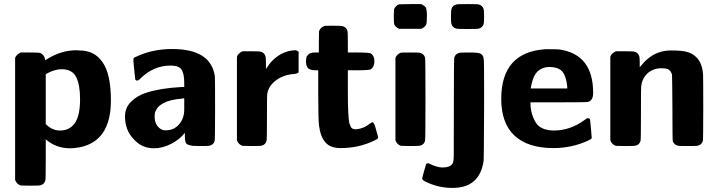

<svg xmlns="http://www.w3.org/2000/svg" viewBox="-20 -715 3516 940"><path d="M323 11Q254 11 204 -33V65Q204 163 202 169Q196 188 178 192Q173 194 126 194L81 193Q62 187 54 166V-431Q59 -447 81 -458H125Q170 -458 175 -456Q196 -450 202 -420L211 -426Q280 -469 354 -469Q356 -469 361 -468.5Q366 -468 369 -468Q442 -468 481 -412Q523 -354 523 -223Q523 -25 371 6Q343 11 323 11ZM282 -376Q245 -376 204 -352V-107L210 -102Q238 -76 274 -76Q323 -76 349 -116Q372 -153 372 -230Q372 -299 353 -337.5Q334 -376 282 -376Z M882 -309Q882 -355 868.5 -374.5Q855 -394 816 -394Q732 -394 669 -332Q658 -321 655 -321Q645 -319 642 -327Q633 -410 633 -420Q633 -423 633.5 -425.5Q634 -428 634 -429Q634 -430 635.5 -431.5Q637 -433 638 -433.5Q639 -434 641.5 -435Q644 -436 646 -437Q725 -475 823 -475Q1013 -475 1032 -341Q1033 -332 1033 -181Q1033 -31 1031 -25Q1026 -7 1007 -2Q1003 0 959 0Q934 0 924 -1Q914 -2 902.5 -6Q891 -10 888 -20Q885 -30 885 -48V-65Q861 -33 818.5 -11Q776 11 733 11Q676 11 637 -31Q592 -76 592 -145Q592 -188 622 -217.5Q652 -247 696 -261Q763 -283 868 -289H882ZM792 -77Q832 -77 857 -106.5Q882 -136 882 -178V-201V-234L869 -232Q758 -223 739 -164Q737 -156 737 -146Q737 -98 773 -80Q779 -77 792 -77Z M1140 -437Q1145 -453 1167 -464H1208Q1251 -464 1256 -462Q1274 -458 1280 -439Q1282 -434 1282 -405V-377L1289 -387Q1308 -418 1340 -440.5Q1372 -463 1410 -468Q1411 -468 1417 -468.5Q1423 -469 1426 -469Q1432 -469 1442 -462V-360Q1433 -354 1423 -353Q1369 -350 1331 -321.5Q1293 -293 1288 -252Q1287 -247 1287 -138Q1287 -31 1285 -25Q1279 -6 1261 -2Q1256 0 1211 0L1167 -1Q1148 -7 1140 -28Z M1524 -371Q1498 -371 1488 -381.5Q1478 -392 1478 -417Q1479 -432 1481 -437Q1488 -449 1500 -455Q1507 -458 1523 -458H1541V-510L1542 -562Q1548 -580 1568 -588Q1570 -589 1612 -589Q1652 -589 1657 -587Q1676 -582 1681 -564Q1683 -558 1683 -508V-458H1732Q1788 -458 1796 -453Q1813 -441 1813 -415Q1813 -388 1796 -376Q1788 -371 1732 -371H1683V-267Q1683 -139 1691 -110Q1696 -94 1702 -88Q1708 -82 1723 -82Q1761 -85 1791 -110Q1801 -117 1805 -116Q1813 -114 1822 -77Q1831 -46 1831 -43Q1831 -40 1829.5 -37.5Q1828 -35 1826.5 -34Q1825 -33 1820.5 -31Q1816 -29 1813 -27Q1737 10 1648 10Q1597 10 1573 -18Q1549 -46 1542 -99Q1538 -130 1538 -258V-371Z M2043 -695Q2045 -694 2050 -690.5Q2055 -687 2056 -686.5Q2057 -686 2060.5 -683Q2064 -680 2064.5 -679Q2065 -678 2066.5 -674Q2068 -670 2068 -667.5Q2068 -665 2069 -659.5Q2070 -654 2070 -648Q2070 -642 2070 -634Q2070 -605 2067 -596Q2063 -584 2043 -574H1934Q1914 -584 1910 -596Q1908 -601 1908 -636L1909 -670Q1920 -691 1935 -694H1943Q1951 -694 1964.5 -694.5Q1978 -695 1991 -695ZM1916 -431Q1922 -449 1942 -457Q1944 -458 1989 -458Q2032 -458 2037 -456Q2056 -451 2061 -433Q2063 -427 2063 -229Q2063 -31 2061 -25Q2055 -6 2037 -2Q2032 0 1987 0L1943 -1Q1924 -7 1916 -28Z M2214 -693Q2218 -695 2269 -695Q2320 -695 2324 -693Q2343 -688 2348 -670Q2350 -665 2350 -634Q2350 -603 2348 -598Q2343 -580 2324 -575Q2320 -573 2269 -573Q2218 -573 2214 -575Q2195 -580 2190 -598Q2188 -603 2188 -634Q2188 -665 2190 -670Q2195 -688 2214 -693ZM2077 84Q2119 105 2146 105Q2185 105 2196 85Q2201 77 2201.5 48Q2202 19 2202 -180Q2202 -427 2204 -433Q2209 -451 2228 -456Q2232 -458 2276 -458Q2325 -458 2333 -452Q2338 -449 2343 -443Q2348 -436 2349 -418Q2350 -397 2350 -313V-183Q2349 62 2348 71Q2329 205 2196 205Q2123 205 2061 173Q2047 166 2047 159Q2047 156 2056 123.5Q2065 91 2066 89Q2069 84 2077 84Z M2434 -231Q2434 -459 2649 -474H2666Q2709 -474 2717 -473Q2884 -450 2884 -260Q2884 -222 2858 -216Q2853 -214 2715 -214H2577V-211Q2577 -175 2589.5 -142.5Q2602 -110 2620 -96Q2648 -76 2691 -76Q2773 -76 2844 -129Q2850 -134 2855 -136Q2867 -138 2869 -128Q2870 -125 2873.5 -83.5Q2877 -42 2877 -39Q2876 -34 2860 -27Q2780 10 2690 10Q2565 10 2499.5 -50.5Q2434 -111 2434 -231ZM2757 -292Q2752 -342 2733 -364.5Q2714 -387 2668 -387Q2639 -387 2615 -368Q2589 -346 2579 -286V-282H2757Z M2968 -437Q2973 -453 2995 -464H3037Q3081 -464 3086 -462Q3104 -458 3110 -439Q3112 -434 3112 -409V-386Q3136 -415 3150 -426Q3199 -468 3265 -468Q3312 -468 3339 -462Q3366 -456 3387 -437Q3418 -408 3422 -351Q3423 -342 3423 -185Q3423 -31 3421 -25Q3416 -7 3397 -2Q3393 0 3347 0Q3302 0 3298 -2Q3280 -7 3274 -23Q3272 -31 3272 -186Q3271 -345 3270 -350Q3264 -369 3251 -376Q3239 -381 3216 -381Q3185 -381 3157 -362Q3124 -336 3119 -291Q3118 -286 3118 -157Q3118 -31 3116 -25Q3110 -6 3092 -2Q3087 0 3040 0L2995 -1Q2976 -7 2968 -28Z"/></svg>

Font: KaTeX_SansSerif
Style: Bold
Weight: 700
Version: Version 1.1; ttfautohint (v1.3)